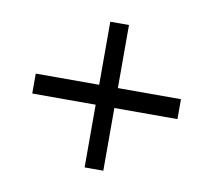

<svg xmlns="http://www.w3.org/2000/svg" viewBox="-56 -595 602 543"><g transform="rotate(10 245.5 -323.0)"><path d="M454.1 -351.1V-293.9H272.9V-113.8H219.2V-293.9H37.1V-351.1H219.2V-532.2H272.9V-351.1Z"/></g></svg>

Font: Argentum Sans Light
Style: Regular
Weight: 300
Designer: Julieta Ulanovsky (Modified by Cristiano Sobral)
Foundry: Julieta Ulanovsky
Version: Version 1.000; ttfautohint (v1.5.65-e2d9)